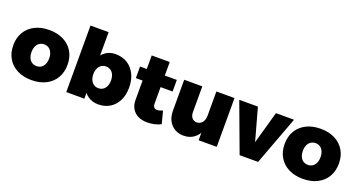

<svg xmlns="http://www.w3.org/2000/svg" viewBox="-43 -1372 3756 2012"><g transform="rotate(20 1834.5 -366.5)"><path d="M322 -551Q413 -551 481 -516.5Q549 -482 586.5 -419.5Q624 -357 624 -272Q624 -188 586.5 -125Q549 -62 481 -27.5Q413 7 322 7Q230 7 162 -27.5Q94 -62 56.5 -125Q19 -188 19 -272Q19 -357 56.5 -419.5Q94 -482 162 -516.5Q230 -551 322 -551ZM322 -391Q292 -391 269.5 -376Q247 -361 235 -333.5Q223 -306 223 -270Q223 -233 235 -206Q247 -179 269.5 -164Q292 -149 322 -149Q352 -149 374 -164Q396 -179 408 -206Q420 -233 420 -270Q420 -306 408 -333.5Q396 -361 374 -376Q352 -391 322 -391Z M1060 -551Q1136 -551 1192.5 -516Q1249 -481 1280.5 -417.5Q1312 -354 1312 -269Q1312 -186 1281.5 -124Q1251 -62 1195.5 -27.5Q1140 7 1065 7Q999 7 950.5 -27Q902 -61 875.5 -123.5Q849 -186 849 -270Q849 -356 874.5 -419Q900 -482 947.5 -516.5Q995 -551 1060 -551ZM1009 -395Q980 -395 958 -380Q936 -365 923.5 -337.5Q911 -310 911 -274Q911 -238 923.5 -210.5Q936 -183 958 -168Q980 -153 1009 -153Q1039 -153 1061.5 -168Q1084 -183 1096 -210.5Q1108 -238 1108 -274Q1108 -310 1096 -337.5Q1084 -365 1061.5 -380Q1039 -395 1009 -395ZM709 -742H911V0H709Z M1620 -201Q1620 -175 1632.5 -162Q1645 -149 1666 -149Q1678 -149 1694 -153.5Q1710 -158 1728 -165L1764 -26Q1736 -10 1695.5 -0.5Q1655 9 1613 9Q1555 9 1511.5 -12Q1468 -33 1443.5 -73.5Q1419 -114 1419 -170V-667H1620ZM1344 -516H1754V-387H1344Z M2028 -256Q2028 -216 2048 -192.5Q2068 -169 2101 -169Q2140 -170 2162.5 -199Q2185 -228 2185 -275H2231Q2231 -185 2205 -122Q2179 -59 2131.5 -25Q2084 9 2018 9Q1961 9 1917.5 -17Q1874 -43 1850 -89.5Q1826 -136 1826 -199V-544H2028ZM2185 -544H2387V0H2185Z M2440 -544H2648L2748 -183L2849 -544H3051L2848 0H2642Z M3348 -551Q3439 -551 3507 -516.5Q3575 -482 3612.5 -419.5Q3650 -357 3650 -272Q3650 -188 3612.5 -125Q3575 -62 3507 -27.5Q3439 7 3348 7Q3256 7 3188 -27.5Q3120 -62 3082.5 -125Q3045 -188 3045 -272Q3045 -357 3082.5 -419.5Q3120 -482 3188 -516.5Q3256 -551 3348 -551ZM3348 -391Q3318 -391 3295.5 -376Q3273 -361 3261 -333.5Q3249 -306 3249 -270Q3249 -233 3261 -206Q3273 -179 3295.5 -164Q3318 -149 3348 -149Q3378 -149 3400 -164Q3422 -179 3434 -206Q3446 -233 3446 -270Q3446 -306 3434 -333.5Q3422 -361 3400 -376Q3378 -391 3348 -391Z"/></g></svg>

Font: Alexandria ExtraBold
Style: Regular
Weight: 800
Designer: Mohamed Gaber
Foundry: Kief Type Foundry
Version: Version 5.100